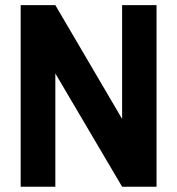

<svg xmlns="http://www.w3.org/2000/svg" viewBox="-20 -710 674 730"><path d="M575.2 -690.4V0H444.3L190.4 -430.7V0H58.6V-690.4H190.4L444.3 -257.8V-690.4Z"/></svg>

Font: DINish
Style: Bold
Weight: 700
Designer: Bert Driehuis
Foundry: Playbeing
Version: Version 3.008; git-95204e4c-release